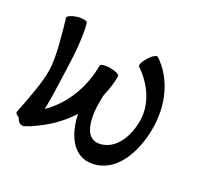

<svg xmlns="http://www.w3.org/2000/svg" viewBox="-135 -731 942 920"><g transform="rotate(30 336.0 -271.5)"><path d="M102 31C110 27 119 22 127 17C131 16 133 14 134 12C199 -30 255 -85 295 -148C318 -40 378 41 471 25C592 3 640 -134 640 -267C640 -389 591 -509 490 -576C482 -581 464 -566 449 -542C434 -518 428 -495 435 -491C512 -439 569 -359 569 -267C569 -179 534 -90 453 -75C376 -62 353 -166 356 -266C356 -274 356 -282 357 -290C366 -326 371 -362 371 -400C371 -409 348 -416 320 -416C292 -416 269 -409 269 -400C269 -282 226 -168 145 -89C147 -147 144 -210 142 -268C139 -362 135 -470 113 -548C110 -556 86 -557 59 -549C33 -541 13 -527 15 -519C39 -435 69 -334 71 -265C74 -198 53 -95 36 -10C34 -4 44 3 58 9C59 10 59 12 60 13C69 31 88 39 102 31Z"/></g></svg>

Font: Nupuram Condensed Medium
Style: Regular
Weight: 500
Width: 3
Designer: Santhosh Thottingal (santhosh.thottingal@gmail.com)
Foundry: SMC
Version: Version 1.000